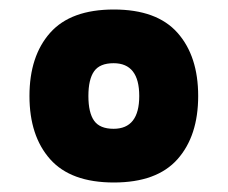

<svg xmlns="http://www.w3.org/2000/svg" viewBox="-20 -876 480 404"><path d="M219 -743Q190 -743 178 -726Q166 -709 166 -674Q166 -639 178 -622Q190 -605 219 -605Q273 -605 273 -674Q273 -743 219 -743ZM85.5 -541Q42 -590 42 -674Q42 -758 85.5 -807Q129 -856 219.5 -856Q310 -856 353.5 -807Q397 -758 397 -674Q397 -590 353.5 -541Q310 -492 219.5 -492Q129 -492 85.5 -541Z"/></svg>

Font: Khand
Style: Bold
Weight: 700
Designer: Devanagari: Sanchit Sawaria, Jyotish Sonowal; Latin: Satya Rajpurohit
Foundry: Indian Type Foundry
Version: Version 1.101;PS 1.0;hotconv 1.0.78;makeotf.lib2.5.61930; tt